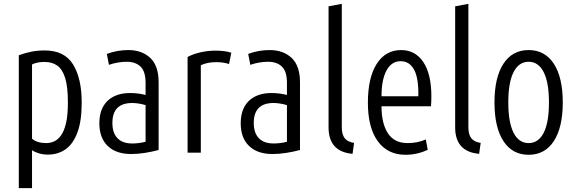

<svg xmlns="http://www.w3.org/2000/svg" viewBox="-20 -796 3004 1001"><path d="M78 185V-508Q111 -520 143.5 -526.5Q176 -533 213 -533Q316 -533 361 -460Q406 -387 406 -262Q406 -165 383.5 -105Q361 -45 321.5 -17.5Q282 10 230 10Q205 10 183 3.5Q161 -3 147 -13V185ZM221 -50Q241 -50 260.5 -58Q280 -66 297 -88.5Q314 -111 324 -153Q334 -195 334 -262Q334 -344 319.5 -390Q305 -436 278 -454.5Q251 -473 212 -473Q173 -473 147 -460V-73Q173 -50 221 -50Z M664 7Q585 7 541.5 -35Q498 -77 498 -153Q498 -229 540.5 -270Q583 -311 659 -311Q679 -311 699 -308.5Q719 -306 739 -301V-364Q739 -423 713 -448.5Q687 -474 640 -474Q618 -474 594.5 -470Q571 -466 548 -458L537 -515Q591 -535 649 -535Q720 -535 763.5 -494Q807 -453 807 -367V-14Q770 -4 733 1.5Q696 7 664 7ZM669 -48Q705 -48 739 -57V-248Q722 -253 704 -256Q686 -259 669 -259Q566 -259 566 -155Q566 -103 592.5 -75.5Q619 -48 669 -48Z M958 0V-499Q988 -515 1026.5 -523.5Q1065 -532 1102 -532Q1155 -532 1186 -521L1174 -462Q1147 -472 1107 -472Q1084 -472 1064 -468Q1044 -464 1027 -456V0Z M1401 7Q1322 7 1278.5 -35Q1235 -77 1235 -153Q1235 -229 1277.5 -270Q1320 -311 1396 -311Q1416 -311 1436 -308.5Q1456 -306 1476 -301V-364Q1476 -423 1450 -448.5Q1424 -474 1377 -474Q1355 -474 1331.5 -470Q1308 -466 1285 -458L1274 -515Q1328 -535 1386 -535Q1457 -535 1500.5 -494Q1544 -453 1544 -367V-14Q1507 -4 1470 1.5Q1433 7 1401 7ZM1406 -48Q1442 -48 1476 -57V-248Q1459 -253 1441 -256Q1423 -259 1406 -259Q1303 -259 1303 -155Q1303 -103 1329.5 -75.5Q1356 -48 1406 -48Z M1818 6Q1693 -5 1693 -132V-763L1762 -776V-132Q1762 -95 1777 -75.5Q1792 -56 1826 -51Z M2094 11Q2001 11 1949.5 -60Q1898 -131 1898 -260Q1898 -391 1944 -463Q1990 -535 2071 -535Q2145 -535 2187 -472.5Q2229 -410 2229 -292Q2229 -282 2228.5 -269Q2228 -256 2227 -242H1969Q1969 -152 2002.5 -101Q2036 -50 2105 -50Q2157 -50 2200 -69L2210 -15Q2155 11 2094 11ZM1969 -294H2161Q2163 -388 2139 -432.5Q2115 -477 2069 -477Q2021 -477 1995 -428.5Q1969 -380 1969 -294Z M2478 6Q2353 -5 2353 -132V-763L2422 -776V-132Q2422 -95 2437 -75.5Q2452 -56 2486 -51Z M2736 11Q2651 11 2604.5 -60.5Q2558 -132 2558 -262Q2558 -392 2604.5 -463.5Q2651 -535 2736 -535Q2821 -535 2867.5 -463.5Q2914 -392 2914 -262Q2914 -132 2867.5 -60.5Q2821 11 2736 11ZM2736 -50Q2787 -50 2814.5 -103.5Q2842 -157 2842 -262Q2842 -366 2814.5 -420Q2787 -474 2736 -474Q2685 -474 2657.5 -420Q2630 -366 2630 -262Q2630 -158 2657.5 -104Q2685 -50 2736 -50Z"/></svg>

Font: Ubuntu Sans Condensed
Style: Regular
Weight: 400
Width: 3
Designer: Dalton Maag Ltd
Foundry: Dalton Maag Ltd
Version: Version 1.006; ttfautohint (v1.8.4.7-5d5b)